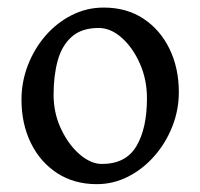

<svg xmlns="http://www.w3.org/2000/svg" viewBox="-20 -463 519 497"><path d="M442.9 -224.1Q442.9 -178.2 426 -135.5Q409.2 -92.8 379.6 -59.1Q350.1 -25.4 311.8 -5.9Q273.4 13.7 230.5 13.7Q171.9 13.7 127.9 -14.9Q84 -43.5 59.8 -93Q35.6 -142.6 35.6 -205.1Q35.6 -251 52 -293.7Q68.4 -336.4 97.4 -370.1Q126.5 -403.8 165.3 -423.6Q204.1 -443.4 248.5 -443.4Q307.6 -443.4 351.1 -414.8Q394.5 -386.2 418.7 -336.7Q442.9 -287.1 442.9 -224.1ZM360.4 -208.5Q360.4 -257.3 342 -298.6Q323.7 -339.8 295.2 -365.2Q266.6 -390.6 235.4 -390.6Q191.4 -390.6 165.8 -367.9Q140.1 -345.2 129.4 -306.2Q118.7 -267.1 118.7 -218.3Q118.7 -169.9 138.2 -128.9Q157.7 -87.9 186.5 -63.2Q215.3 -38.6 243.7 -38.6Q305.7 -38.6 333 -84.5Q360.4 -130.4 360.4 -208.5Z"/></svg>

Font: Namdhinggo
Style: Regular
Weight: 400
Designer: Victor Gaultney
Foundry: SIL International
Version: Version 3.001